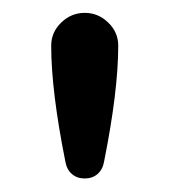

<svg xmlns="http://www.w3.org/2000/svg" viewBox="-20 -750 257 291"><path d="M79.1 -504.9Q57.6 -612.3 57.6 -680.7Q57.6 -701.2 72.8 -715.8Q87.9 -730.5 108.4 -730.5Q128.9 -730.5 144 -715.8Q159.2 -701.2 159.2 -680.7Q159.2 -612.3 137.7 -504.9Q135.7 -493.2 127.9 -486.3Q120.1 -479.5 108.4 -479.5Q96.7 -479.5 88.9 -486.3Q81.1 -493.2 79.1 -504.9Z"/></svg>

Font: jf-openhuninn-1.1
Style: Regular
Weight: 400
Designer: [Kosugi Maru]
      Designed by Motoya company      

      [Varela Round]
      Joe Prince(Latin component); Avraham Co
Foundry: justfont CO.,LTD.
Version: 1.1